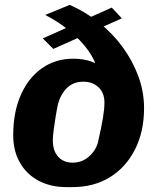

<svg xmlns="http://www.w3.org/2000/svg" viewBox="-20 -755 640 785"><path d="M252 10Q187 10 138 -16Q89 -42 61.5 -90Q34 -138 34 -202Q34 -296 65 -366.5Q96 -437 151.5 -476Q207 -515 280 -515Q321 -515 353.5 -503.5Q386 -492 404 -472L378 -467Q371 -506 341.5 -547.5Q312 -589 266.5 -627Q221 -665 165 -694L265 -735Q329 -707 384.5 -663Q440 -619 481 -563Q522 -507 545.5 -443.5Q569 -380 569 -313Q569 -217 532 -144Q495 -71 429.5 -30.5Q364 10 276 10ZM277 -90Q314 -90 342 -113.5Q370 -137 380 -171Q395 -236 401 -273.5Q407 -311 407 -335Q407 -376 382.5 -398.5Q358 -421 321 -421Q279 -421 253 -394.5Q227 -368 217 -329Q212 -306 207.5 -278Q203 -250 199.5 -224Q196 -198 196 -181Q196 -138 218 -114Q240 -90 277 -90ZM198 -555 155 -598 437 -724 478 -680Z"/></svg>

Font: Chivo Mono
Style: Bold Italic
Weight: 700
Italic angle: -8.05°
Monospace: yes
Version: Version 1.008